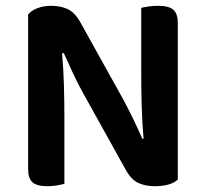

<svg xmlns="http://www.w3.org/2000/svg" viewBox="-20 -635 710 662"><path d="M144 7Q107 7 92 -6.5Q77 -20 77 -52V-585Q88 -599 109.5 -607Q131 -615 157 -615Q188 -615 212.5 -604Q237 -593 256 -560L400 -301Q420 -265 438.5 -226.5Q457 -188 471 -156L475 -157Q470 -216 468.5 -271.5Q467 -327 467 -381V-608Q475 -610 491.5 -612.5Q508 -615 525 -615Q562 -615 577.5 -601.5Q593 -588 593 -556V-16Q582 -5 561.5 1Q541 7 513 7Q483 7 458.5 -3.5Q434 -14 415 -47L271 -306Q251 -341 232.5 -380.5Q214 -420 200 -452L194 -451Q199 -396 200.5 -338Q202 -280 202 -228V-1Q194 1 178 4Q162 7 144 7Z"/></svg>

Font: Baloo Paaji 2 SemiBold
Style: Regular
Weight: 600
Designer: Shuchita Grover, Noopur Datye and Ek Type
Foundry: Ek Type
Version: Version 1.640;hotconv 1.0.111;makeotfexe 2.5.65597; ttfautoh